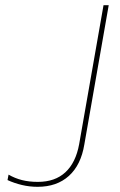

<svg xmlns="http://www.w3.org/2000/svg" viewBox="-20 -720 462 740"><path d="M9 -26 13 -47Q37 -33 64.5 -26Q92 -19 126 -19Q192 -19 232 -56Q272 -93 285 -164L379 -700H399L305 -163Q292 -84 245.5 -42Q199 0 125 0Q94 0 64.5 -7Q35 -14 9 -26Z"/></svg>

Font: Fixel Italic Variable Display Thin
Style: Italic
Weight: 100
Italic angle: -10°
Designer: AlfaBravo + MacPaw
Foundry: Kyrylo Tkachov, Marchela Mozhyna, Serhii Makarenko, Maria Weinstein, Zakhar Kryvoshyya
Version: Version 1.210;Glyphs 3.2 (3217)